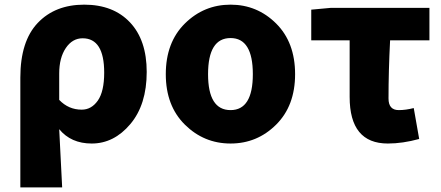

<svg xmlns="http://www.w3.org/2000/svg" viewBox="-20 -603 1894 825"><path d="M67.4 202.1V-269.5Q67.4 -425.8 142.1 -504.4Q216.8 -583 341.8 -583Q466.8 -583 538.6 -506.8Q610.4 -430.7 610.4 -293.9Q610.4 -153.3 540 -69.8Q469.7 13.7 374 13.7Q285.2 13.7 234.4 -47.9Q239.3 38.1 247.1 202.1ZM331.1 -131.8Q373 -131.8 400.4 -170.9Q427.7 -210 427.7 -291Q427.7 -438.5 335 -438.5Q291 -438.5 262.7 -396.5Q234.4 -354.5 234.4 -287.1V-173.8Q274.4 -131.8 331.1 -131.8Z M692.4 -284.2Q692.4 -420.9 774.4 -502Q856.4 -583 970.7 -583Q1085 -583 1166.5 -502Q1248 -420.9 1248 -284.2Q1248 -148.4 1166.5 -67.4Q1085 13.7 970.7 13.7Q856.4 13.7 774.4 -67.4Q692.4 -148.4 692.4 -284.2ZM970.7 -129.9Q1066.4 -129.9 1066.4 -284.2Q1066.4 -439.5 970.7 -439.5Q874 -439.5 874 -284.2Q874 -129.9 970.7 -129.9Z M1646.5 13.7Q1482.4 13.7 1482.4 -186.5V-429.7H1317.4V-561.5L1402.3 -569.3H1825.2V-429.7H1656.2Q1649.4 -296.9 1649.4 -179.7Q1649.4 -129.9 1693.4 -129.9Q1723.6 -129.9 1757.8 -138.7L1781.2 -5.9Q1710 13.7 1646.5 13.7Z"/></svg>

Font: Bpmf Zihi Sans Heavy
Style: Heavy
Weight: 900
Foundry: But Ko
Version: Version 1.320